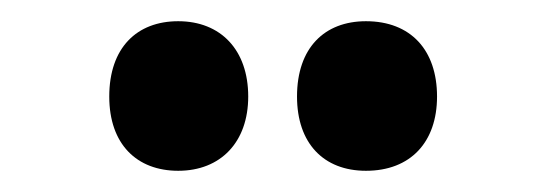

<svg xmlns="http://www.w3.org/2000/svg" viewBox="-20 -776 521 181"><path d="M83 -685C83 -640 109 -615 148 -615C188 -615 214 -642 214 -685C214 -729 188 -756 148 -756C109 -756 83 -731 83 -685ZM260 -685C260 -641 285 -615 325 -615C367 -615 392 -642 392 -685C392 -729 367 -756 325 -756C286 -756 260 -731 260 -685Z"/></svg>

Font: Noto Sans Kannada ExtraCondensed ExtraBold
Style: Regular
Weight: 800
Width: 2
Designer: Jelle Bosma - Monotype Design Team
Foundry: Monotype Imaging Inc.
Version: Version 2.005